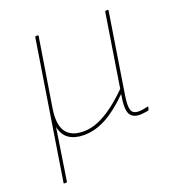

<svg xmlns="http://www.w3.org/2000/svg" viewBox="-123 -576 785 859"><g transform="rotate(-20 270.0 -146.5)"><path d="M37 185Q34 185 35 181L139 -474Q140 -478 143 -478H151Q156 -478 155 -474L103 -150Q91 -75 115.5 -39.5Q140 -4 199 -4Q235 -4 271 -19.5Q307 -35 343.5 -62.5Q380 -90 417 -127L472 -474Q473 -478 477 -478H484Q489 -478 488 -474L427 -89Q420 -44 426.5 -24Q433 -4 460 -4Q470 -4 480.5 -5.5Q491 -7 503 -10Q505 -11 506.5 -10.5Q508 -10 507 -7L505 2Q504 5 503 6Q502 7 498 8Q492 9 481.5 10.5Q471 12 460 12Q426 12 413.5 -12Q401 -36 413 -103H412Q353 -44 300.5 -16Q248 12 195 12Q152 12 124.5 -6.5Q97 -25 89 -65L51 181Q50 185 47 185Z"/></g></svg>

Font: Sofia Sans Hairline
Style: Italic
Weight: 1
Italic angle: -9°
Designer: Botio Nikoltchev, Ani Petrova
Foundry: lettersoup
Version: Version 4.102